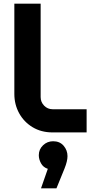

<svg xmlns="http://www.w3.org/2000/svg" viewBox="-20 -720 511 1044"><path d="M266 0Q204 0 157 -28.5Q110 -57 84 -104.5Q58 -152 58 -209V-700H201V-192Q201 -165 220 -145.5Q239 -126 266 -126H451V0ZM203 304 240 198Q215 190 203 168Q191 146 191 124Q191 92 214 70Q237 48 269 48Q305 48 326 72.5Q347 97 347 129Q347 156 331 196L287 304Z"/></svg>

Font: MuseoModerno Thin SemiBold
Style: Regular
Weight: 600
Version: Version 1.003